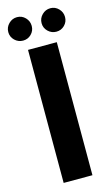

<svg xmlns="http://www.w3.org/2000/svg" viewBox="-142 -855 525 902"><g transform="rotate(-15 120.0 -404.5)"><path d="M190 -647V0H50V-647ZM39.5 -809Q63 -809 79.5 -792Q96 -775 96 -751.5Q96 -728 79.5 -711.5Q63 -695 39.5 -695Q16 -695 -1 -711.5Q-18 -728 -18 -751.5Q-18 -775 -1 -792Q16 -809 39.5 -809ZM201.5 -809Q225 -809 241.5 -792Q258 -775 258 -751.5Q258 -728 241.5 -711.5Q225 -695 201.5 -695Q178 -695 161 -711.5Q144 -728 144 -751.5Q144 -775 161 -792Q178 -809 201.5 -809Z"/></g></svg>

Font: Squada One
Style: Regular
Weight: 400
Version: Version 1.001